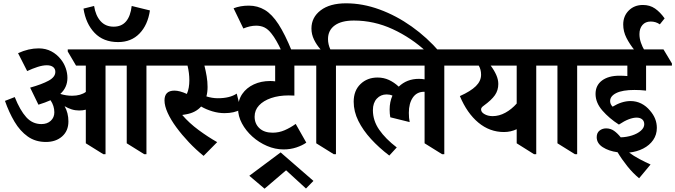

<svg xmlns="http://www.w3.org/2000/svg" viewBox="-20 -923 4076 1159"><path d="M257 -66Q194 -66 147.5 -99Q101 -132 67.5 -188.5Q34 -245 10 -314L69 -337Q101 -257 138.5 -215.5Q176 -174 230 -174Q265 -174 286.5 -194Q308 -214 308 -245Q308 -284 285 -318Q254 -304 212 -291L162 -394Q233 -414 273.5 -436Q314 -458 314 -489Q314 -508 300.5 -518.5Q287 -529 263 -529Q238 -529 207 -519Q176 -509 144 -494L89 -602Q152 -631 213 -631Q256 -631 290 -613Q324 -595 348 -564Q367 -540 377 -511Q387 -482 387 -453Q387 -395 344 -356Q380 -345 415 -345Q441 -345 462 -351Q483 -357 498 -368V-527H439L389 -612V-625H688L739 -540V-527H617V8H604L498 -58V-261Q480 -256 458 -256Q434 -256 412 -263Q390 -270 370 -282Q393 -241 393 -190Q393 -133 355 -99.5Q317 -66 257 -66ZM851 8 745 -58V-527H674L623 -612V-625H935L986 -540V-527H864V8ZM693 -669Q604 -669 551 -724.5Q498 -780 484 -871L548 -887Q557 -829 587 -795.5Q617 -762 666 -762Q714 -762 741 -794Q768 -826 775 -887L885 -860Q872 -772 822 -720.5Q772 -669 693 -669Z M1209 18Q1162 -20 1120 -64.5Q1078 -109 1044.5 -154.5Q1011 -200 992 -242Q973 -284 973 -317Q973 -376 1033 -376Q1064 -376 1108 -356Q1116 -374 1119.5 -395Q1123 -416 1123 -438Q1123 -482 1112 -527H921L870 -612V-625H1372L1422 -540V-527H1214Q1222 -495 1227.5 -462.5Q1233 -430 1233 -398Q1233 -367 1226 -341Q1242 -336 1259.5 -333Q1277 -330 1295 -330Q1331 -330 1359.5 -337Q1388 -344 1409 -358L1433 -262Q1394 -240 1335 -240Q1299 -240 1262 -251Q1225 -262 1194 -280Q1161 -243 1104 -233Q1090 -230 1080 -229Q1122 -180 1179 -138Q1236 -96 1291 -65Z M1692 -21Q1641 -21 1592 -42Q1543 -63 1503.5 -98.5Q1464 -134 1440.5 -178Q1417 -222 1417 -267Q1417 -319 1442.5 -356Q1468 -393 1512 -413.5Q1556 -434 1611 -434Q1625 -434 1641 -432V-527H1369L1318 -612V-625H1833L1883 -540V-527H1757V-346Q1739 -347 1723 -347Q1663 -347 1616.5 -331Q1570 -315 1543.5 -286.5Q1517 -258 1517 -219Q1517 -176 1546 -149Q1575 -122 1626 -122Q1664 -122 1698.5 -137Q1733 -152 1765 -175L1829 -62Q1805 -45 1769 -33Q1733 -21 1692 -21Z M1577 216 1485 138 1674 -3 1872 169 1827 215 1707 105Z M1680 -614Q1648 -684 1619 -720Q1599 -746 1577 -757Q1555 -768 1526 -768Q1490 -768 1449 -751L1390 -873Q1411 -881 1433.5 -885Q1456 -889 1482 -889Q1535 -889 1578.5 -863Q1622 -837 1661 -777Q1700 -717 1742 -614Z M1995 8 1889 -58V-527H1818L1767 -612V-625H1915Q1891 -652 1875.5 -684Q1860 -716 1860 -751Q1860 -818 1915.5 -860.5Q1971 -903 2069 -903Q2169 -903 2270.5 -866Q2372 -829 2465 -763Q2558 -697 2634 -609H2556Q2463 -695 2350.5 -747Q2238 -799 2116 -799Q2041 -799 2000.5 -769.5Q1960 -740 1960 -687Q1960 -656 1974 -625H2079L2130 -540V-527H2008V8Z M2330 16Q2268 -31 2219.5 -84Q2171 -137 2143 -193.5Q2115 -250 2115 -309Q2115 -376 2156 -415.5Q2197 -455 2259 -455Q2296 -455 2327.5 -440.5Q2359 -426 2387 -400Q2436 -447 2508 -447Q2528 -447 2543 -444V-527H2065L2014 -612V-625H2733L2784 -540V-527H2662V8H2649L2543 -58V-369H2540Q2496 -369 2472 -334Q2448 -299 2448 -242Q2448 -211 2453 -186L2336 -215Q2332 -236 2332 -262Q2332 -308 2349 -346Q2333 -353 2314 -353Q2278 -353 2254.5 -327.5Q2231 -302 2231 -258Q2231 -195 2269 -140Q2307 -85 2375 -33Z M3022 -126Q2936 -126 2867.5 -183Q2799 -240 2756 -343Q2821 -372 2852.5 -403Q2884 -434 2884 -472Q2884 -488 2880.5 -501.5Q2877 -515 2870 -527H2719L2668 -612V-625H3289L3339 -540V-527H3217V8H3204L3099 -58V-143Q3063 -126 3022 -126ZM2903 -235Q2924 -222 2954 -222Q2993 -222 3030.5 -242.5Q3068 -263 3099 -298V-527H2942Q2963 -499 2975.5 -471Q2988 -443 2988 -416Q2988 -378 2967.5 -348.5Q2947 -319 2900 -285Q2884 -274 2884 -263Q2884 -246 2903 -235Z M3451 8 3345 -58V-527H3274L3223 -612V-625H3535L3586 -540V-527H3464V8Z M3838 153Q3801 123 3767 80.5Q3733 38 3708 -4Q3655 -11 3618.5 -34.5Q3582 -58 3582 -95Q3582 -121 3599 -134.5Q3616 -148 3639 -148Q3666 -148 3687 -133Q3708 -118 3727 -94Q3763 -95 3795.5 -105.5Q3828 -116 3848.5 -134Q3869 -152 3869 -173Q3869 -192 3856.5 -202.5Q3844 -213 3823 -213Q3802 -213 3775.5 -203Q3749 -193 3716 -171Q3658 -208 3616.5 -255.5Q3575 -303 3575 -356Q3575 -408 3614 -437Q3653 -466 3719 -466Q3743 -466 3767 -464V-527H3521L3470 -612V-625H3985L4036 -540V-527H3880V-376Q3864 -378 3846 -379Q3828 -380 3810 -380Q3738 -380 3700.5 -361.5Q3663 -343 3663 -313Q3663 -294 3678 -279Q3734 -313 3786 -313Q3821 -313 3851 -298Q3881 -283 3904 -255Q3945 -208 3945 -151Q3945 -110 3923 -78Q3901 -46 3863 -26.5Q3825 -7 3778 -2Q3804 18 3840 37Q3876 56 3907 70ZM3871 -618H3812Q3781 -656 3761.5 -694.5Q3742 -733 3742 -775Q3742 -826 3775.5 -859.5Q3809 -893 3861 -893Q3903 -893 3934 -871.5Q3965 -850 3992 -812L3963 -776Q3939 -793 3908 -793Q3876 -793 3858 -772Q3840 -751 3840 -717Q3840 -691 3849 -665Q3858 -639 3871 -618Z"/></svg>

Font: Noto Serif Devanagari SemiCondensed
Style: Bold
Weight: 700
Width: 4
Designer: Universal Thirst, Indian Type Foundry and the Monotype Design Team
Foundry: Monotype Imaging Inc.
Version: Version 2.004; ttfautohint (v1.8.4.7-5d5b)